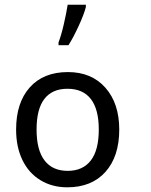

<svg xmlns="http://www.w3.org/2000/svg" viewBox="-20 -799 644 820"><path d="M489.3 -245.6Q489.3 -130.9 430.4 -64.9Q371.6 1 267.1 1Q202.6 1 152.6 -29.5Q102.5 -60.1 75.7 -115.7Q48.8 -171.4 48.8 -245.6Q48.8 -360.4 107.2 -425.8Q165.5 -491.2 270 -491.2Q371.1 -491.2 430.2 -424.3Q489.3 -357.4 489.3 -245.6ZM136.2 -245.6Q136.2 -158.2 170.2 -113.8Q204.1 -69.3 269 -69.3Q333.5 -69.3 367.7 -113.5Q401.9 -157.7 401.9 -245.6Q401.9 -332.5 367.9 -376.2Q334 -419.9 268.1 -419.9Q203.1 -419.9 169.7 -376.7Q136.2 -333.5 136.2 -245.6ZM230 -618.2Q241.7 -648.4 252.7 -696.3Q263.7 -744.1 269 -778.8H346.7V-769Q338.9 -737.8 315.9 -688Q293 -638.2 272.5 -606H230Z"/></svg>

Font: XL-Viking
Style: Regular
Weight: 400
Foundry: Ascender Corporation
Version: Version 1.10 March 23, 2015